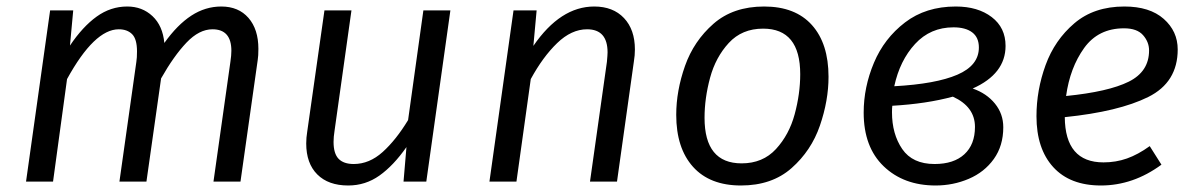

<svg xmlns="http://www.w3.org/2000/svg" viewBox="-20 -558 3667 590"><path d="M774 -408Q774 -386 772 -374L719 0H636L688 -368Q691 -388 691 -402Q691 -468 633 -468Q592 -468 553 -427Q514 -386 475 -317L430 0H347L399 -368Q401 -380 401 -400Q401 -438 386 -453Q371 -468 345 -468Q270 -468 186 -315L143 0H60L134 -526H205L195 -418Q234 -476 277 -507Q320 -538 371 -538Q417 -538 448.5 -508.5Q480 -479 485 -426Q525 -482 568 -510Q611 -538 660 -538Q713 -538 743.5 -503Q774 -468 774 -408Z M921 -117Q921 -135 924 -153L977 -526H1060L1008 -156Q1005 -137 1005 -122Q1005 -86 1020.5 -70Q1036 -54 1067 -54Q1115 -54 1156 -91Q1197 -128 1234 -189L1281 -526H1364L1290 0H1220L1229 -106Q1189 -49 1146 -18.5Q1103 12 1050 12Q989 12 955 -22Q921 -56 921 -117Z M1931 -406Q1931 -388 1928 -370L1876 0H1793L1845 -368Q1847 -390 1847 -397Q1847 -468 1784 -468Q1736 -468 1692 -425.5Q1648 -383 1611 -315L1567 0H1484L1558 -526H1629L1619 -417Q1702 -538 1806 -538Q1864 -538 1897.5 -502.5Q1931 -467 1931 -406Z M2058 -205Q2058 -279 2085 -355.5Q2112 -432 2172.5 -485Q2233 -538 2328 -538Q2424 -538 2475 -481Q2526 -424 2526 -322Q2526 -249 2499.5 -172Q2473 -95 2412.5 -41.5Q2352 12 2257 12Q2161 12 2109.5 -45.5Q2058 -103 2058 -205ZM2439 -330Q2439 -470 2325 -470Q2260 -470 2219.5 -426Q2179 -382 2162 -319Q2145 -256 2145 -196Q2145 -56 2259 -56Q2324 -56 2364.5 -100Q2405 -144 2422 -207Q2439 -270 2439 -330Z M3070 -417Q3070 -331 2969 -286Q3012 -271 3037.5 -239.5Q3063 -208 3063 -167Q3063 -110 3034 -69.5Q3005 -29 2957 -8.5Q2909 12 2855 12Q2757 12 2695.5 -47Q2634 -106 2634 -212Q2634 -290 2665.5 -365Q2697 -440 2761 -489Q2825 -538 2917 -538Q2985 -538 3027.5 -505.5Q3070 -473 3070 -417ZM2728 -293Q2856 -300 2922 -328.5Q2988 -357 2988 -412Q2988 -443 2967.5 -458.5Q2947 -474 2910 -474Q2839 -474 2792 -423Q2745 -372 2728 -293ZM2722 -233Q2721 -226 2721 -213Q2721 -146 2752.5 -100Q2784 -54 2852 -54Q2911 -54 2943.5 -84Q2976 -114 2976 -168Q2976 -230 2908 -261Q2827 -239 2722 -233Z M3252 -198Q3253 -59 3371 -59Q3409 -59 3443 -71Q3477 -83 3513 -109L3549 -52Q3462 12 3363 12Q3268 12 3216.5 -44.5Q3165 -101 3165 -201Q3165 -281 3193 -358Q3221 -435 3281.5 -486.5Q3342 -538 3435 -538Q3513 -538 3556 -500Q3599 -462 3599 -406Q3599 -305 3508.5 -260Q3418 -215 3252 -198ZM3511 -403Q3511 -429 3492.5 -450Q3474 -471 3434 -471Q3355 -471 3311.5 -410.5Q3268 -350 3256 -263Q3386 -276 3448.5 -307Q3511 -338 3511 -403Z"/></svg>

Font: Fira Sans Book
Style: Italic
Weight: 350
Italic angle: -8°
Designer: bBox Type GmbH & Carrois Corporate GbR & Edenspiekermann AG
Foundry: bBox Type GmbH & Carrois Corporate GbR & Edenspiekermann AG
Version: Version 4.301